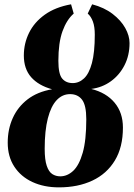

<svg xmlns="http://www.w3.org/2000/svg" viewBox="-20 -838 607 870"><path d="M247 11Q179.5 11 127 -13.2Q74.5 -37.5 44.8 -83Q15 -128.5 15 -191.5Q15 -252.5 37.8 -303Q60.5 -353.5 105 -387.8Q149.5 -422 216 -433.5Q154.5 -450.5 121.2 -488.2Q88 -526 88 -586.5Q88 -641.5 111.8 -689.5Q135.5 -737.5 183 -771.5Q230.5 -805.5 302 -818.5L314 -776.5Q282 -748.5 263.2 -696.5Q244.5 -644.5 244.5 -562.5Q244.5 -502.5 261.8 -482Q279 -461.5 309.5 -461.5Q338 -461.5 360.8 -482.8Q383.5 -504 396.5 -552.2Q409.5 -600.5 409.5 -681Q409.5 -717 401 -740.2Q392.5 -763.5 377.5 -776.5L397.5 -818.5Q452.5 -804 490.2 -775Q528 -746 547.5 -711Q567 -676 567 -643Q567 -587 544.2 -542.5Q521.5 -498 482.5 -469.8Q443.5 -441.5 393.5 -435Q461.5 -418 499.2 -372.8Q537 -327.5 537 -260Q537 -171 500.5 -110.8Q464 -50.5 398.8 -19.8Q333.5 11 247 11ZM253 -39Q285 -39 311.8 -64Q338.5 -89 354.8 -145.8Q371 -202.5 371 -297.5Q371 -361 351.8 -386.2Q332.5 -411.5 297.5 -411.5Q262.5 -411.5 236.8 -384.2Q211 -357 196.8 -301.8Q182.5 -246.5 182.5 -164Q182.5 -114 191.8 -86.8Q201 -59.5 217 -49.2Q233 -39 253 -39Z"/></svg>

Font: Merriweather 72pt Black
Style: Italic
Weight: 900
Italic angle: -7.8°
Version: Version 2.101